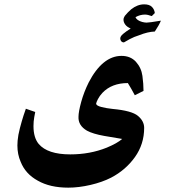

<svg xmlns="http://www.w3.org/2000/svg" viewBox="-20 -666 807 883"><path d="M643 -78Q643 -3 600.5 56.5Q558 116 491 151Q450 172 396 184.5Q342 197 294 197Q210 197 154 165Q97 134 75 78Q60 44 60 3Q60 -12 61 -19Q63 -44 71.5 -76.5Q80 -109 88 -134Q96 -159 99 -166L142 -151Q141 -146 137.5 -127Q134 -108 134 -86Q134 -33 158 -4Q199 44 303 44Q394 44 471 13Q519 -7 542 -27Q497 -35 459 -41Q408 -50 380 -65Q339 -89 341 -129Q341 -152 353.5 -197.5Q366 -243 388 -287Q419 -347 457 -378Q495 -409 539 -409Q580 -409 605 -382Q630 -354 635 -317Q640 -280 640 -248L600 -228Q596 -236 583.5 -258Q571 -280 568 -284Q494 -284 451 -239Q438 -225 430.5 -210.5Q423 -196 422 -189Q423 -180 446 -174Q469 -168 498 -165Q586 -157 614.5 -133Q643 -109 643 -78ZM692 -521Q660 -520 620 -504Q597 -497 576.5 -486Q556 -475 550 -471Q538 -471 534 -483L533 -489Q533 -499 546 -510Q559 -521 581 -535Q564 -542 556 -553Q548 -564 548 -575Q548 -584 554 -593Q568 -610 583 -623Q612 -646 643 -646Q667 -646 678.5 -634.5Q690 -623 692 -606L678 -592Q659 -599 647 -599Q624 -599 603 -587Q609 -572 634 -565Q646 -562 654 -562Q657 -562 675 -564L720 -571Q712 -551 692 -521Z"/></svg>

Font: Mirza
Style: Bold
Weight: 700
Designer: Arabic design by Kourosh Beigpour, Latin design by Eduardo Tunni, engineering by Lasse Fister
Version: Version 1.0010g